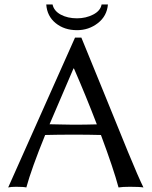

<svg xmlns="http://www.w3.org/2000/svg" viewBox="-20 -824 669 847"><path d="M456.1 -804.2Q451.7 -752.9 411.6 -721.9Q371.6 -690.9 319.8 -690.9Q263.7 -690.9 225.6 -721.9Q187.5 -752.9 184.1 -804.2H211.9Q217.8 -775.9 248 -759.5Q278.3 -743.2 319.8 -743.2Q358.9 -743.2 391.1 -759.8Q423.3 -776.4 428.2 -804.2ZM407.2 -275.4Q359.9 -398.9 306.2 -522H304.2L198.7 -275.9Q207.5 -275.9 247.1 -274.9Q286.6 -273.9 303.2 -273.9Q358.4 -273.9 407.2 -275.4ZM179.2 -228.5Q118.7 -79.6 96.2 2.9Q84 0 50.8 0Q28.3 0 16.1 2.9L311 -658.2H338.9L435.5 -421.9L544.4 -154.3Q590.8 -41.5 612.8 2.9Q595.7 0 553.2 0Q520 0 502.9 2.9Q481 -79.1 425.3 -228.5Q369.1 -230 308.1 -230Q236.3 -230 179.2 -228.5Z"/></svg>

Font: Linux Biolinum G
Style: Regular
Weight: 400
Designer: Philipp H. Poll
Foundry: Philipp H. Poll
Version: Version 1.1.0 ; ttfautohint (v1.6)